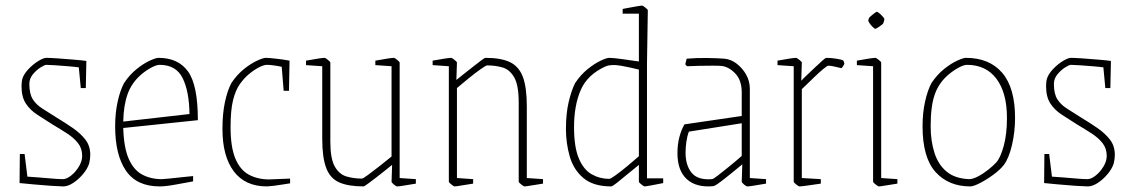

<svg xmlns="http://www.w3.org/2000/svg" viewBox="-20 -657 4044 687"><path d="M206 10Q195 10 165 8Q135 6 102.5 3Q70 0 50 -2L51 -106H68L78 -25Q95 -24 119.5 -22Q144 -20 167.5 -18Q191 -16 205 -16Q218 -16 234 -28.5Q250 -41 262 -60.5Q274 -80 274 -99Q274 -126 259 -145Q244 -164 220 -179.5Q196 -195 169 -211Q139 -230 113.5 -246.5Q88 -263 72.5 -286.5Q57 -310 57 -349Q57 -357 58 -365.5Q59 -374 63 -383Q70 -398 85.5 -413.5Q101 -429 118.5 -439.5Q136 -450 146 -450Q159 -450 187.5 -448Q216 -446 245.5 -443.5Q275 -441 289 -439L287 -342H269L262 -416Q248 -418 223.5 -420Q199 -422 177 -423.5Q155 -425 146 -425Q140 -425 125.5 -416Q111 -407 98 -391.5Q85 -376 85 -357Q85 -321 97.5 -301.5Q110 -282 132.5 -268Q155 -254 183 -236Q213 -218 240.5 -199Q268 -180 285.5 -157.5Q303 -135 303 -103Q303 -96 302 -88Q301 -80 299 -72Q293 -53 277 -34Q261 -15 242 -2.5Q223 10 206 10Z M671 -8Q643 -3 608 3.5Q573 10 551 10Q469 10 430.5 -46.5Q392 -103 392 -205Q392 -253 401 -293.5Q410 -334 424 -360Q444 -390 469 -410Q494 -430 516 -440Q538 -450 547 -450Q618 -450 653 -401Q688 -352 688 -227L421 -199Q423 -129 440.5 -89Q458 -49 488.5 -32.5Q519 -16 559 -16Q563 -16 584.5 -18Q606 -20 631.5 -23Q657 -26 671 -27ZM486 -391Q451 -361 436.5 -320Q422 -279 421 -222L658 -249Q657 -330 633.5 -377.5Q610 -425 551 -425Q540 -425 522 -415.5Q504 -406 486 -391Z M935 10Q857 10 816.5 -44Q776 -98 776 -195Q776 -251 785 -292.5Q794 -334 808 -360Q828 -390 853 -410Q878 -430 900 -440Q922 -450 931 -450Q941 -450 968 -447Q995 -444 1016 -440L1014 -332H995L988 -418Q974 -421 959.5 -423Q945 -425 935 -425Q924 -425 906.5 -416Q889 -407 871 -392Q854 -378 838.5 -356.5Q823 -335 814 -299Q805 -263 805 -202Q805 -131 822 -90Q839 -49 870.5 -32Q902 -15 943 -15L1018 -18V-1Q1010 0 992.5 3Q975 6 958 8Q941 10 935 10Z M1281 10Q1226 10 1193.5 -4.5Q1161 -19 1147 -56.5Q1133 -94 1133 -161V-420L1075 -424V-440Q1102 -445 1119 -447.5Q1136 -450 1142 -450Q1144 -450 1153 -443Q1162 -436 1162 -433V-150Q1162 -89 1178 -61Q1194 -33 1220 -25.5Q1246 -18 1275 -18Q1279 -18 1298 -32Q1317 -46 1340.5 -64.5Q1364 -83 1381 -97V-420L1323 -424V-440Q1350 -445 1367 -447.5Q1384 -450 1390 -450Q1392 -450 1401 -443Q1410 -436 1410 -433V-20L1468 -16V0Q1437 5 1422.5 7.5Q1408 10 1401 10Q1397 10 1389 3Q1381 -4 1381 -7L1383 -67Q1372 -58 1355.5 -45Q1339 -32 1323 -19.5Q1307 -7 1295 1.5Q1283 10 1281 10Z M1606 10Q1604 10 1595 3Q1586 -4 1586 -7V-420L1528 -424V-440Q1555 -445 1572 -447.5Q1589 -450 1595 -450Q1597 -450 1606 -443Q1615 -436 1615 -433L1613 -371Q1624 -380 1640.5 -393Q1657 -406 1673.5 -419Q1690 -432 1702 -441Q1714 -450 1717 -450Q1773 -450 1805 -434.5Q1837 -419 1851 -381.5Q1865 -344 1865 -276V-20L1923 -16V0Q1896 4 1879 7Q1862 10 1856 10Q1854 10 1845 3Q1836 -4 1836 -7V-290Q1836 -352 1820 -380Q1804 -408 1778.5 -415.5Q1753 -423 1723 -423Q1719 -423 1700.5 -410Q1682 -397 1658.5 -378Q1635 -359 1615 -342V-20L1673 -16V0Q1646 4 1629 7Q1612 10 1606 10Z M2160 -450Q2174 -450 2206 -445.5Q2238 -441 2266 -437V-608H2208V-625Q2208 -625 2223.5 -628Q2239 -631 2256.5 -634Q2274 -637 2278 -637Q2280 -637 2289 -630Q2298 -623 2298 -620L2295 -430V-19H2353V-2Q2353 -2 2338 1Q2323 4 2306.5 7Q2290 10 2286 10Q2284 10 2275 3Q2266 -4 2266 -7V-67Q2247 -52 2225.5 -34Q2204 -16 2187.5 -3Q2171 10 2167 10Q2103 10 2067.5 -20Q2032 -50 2018.5 -97.5Q2005 -145 2005 -195Q2005 -251 2015 -293Q2025 -335 2038 -360Q2058 -390 2083 -410Q2108 -430 2129.5 -440Q2151 -450 2160 -450ZM2146 -419Q2082 -390 2058 -335Q2034 -280 2034 -202Q2034 -131 2051 -90.5Q2068 -50 2097 -33.5Q2126 -17 2160 -17Q2165 -17 2183.5 -30.5Q2202 -44 2225 -63Q2248 -82 2266 -98V-408Q2235 -416 2200.5 -422Q2166 -428 2146 -419Z M2533 9Q2472 15 2438 -15.5Q2404 -46 2404 -109Q2404 -141 2411 -167Q2418 -193 2429 -212L2634 -242V-326Q2634 -370 2611 -394Q2588 -418 2562 -421Q2554 -422 2531 -422Q2508 -422 2482 -421.5Q2456 -421 2438 -420L2432 -427L2437 -447Q2470 -450 2508.5 -449.5Q2547 -449 2572 -447Q2595 -445 2615.5 -429.5Q2636 -414 2649.5 -390.5Q2663 -367 2663 -339V-20L2721 -16V0Q2690 5 2675.5 7.5Q2661 10 2654 10Q2650 10 2642 3Q2634 -4 2634 -7L2636 -69Q2600 -39 2570 -15.5Q2540 8 2533 9ZM2433 -111Q2433 -65 2455 -38.5Q2477 -12 2527 -16Q2532 -16 2548 -28.5Q2564 -41 2587 -59.5Q2610 -78 2634 -99V-216L2445 -186Q2439 -171 2436 -150.5Q2433 -130 2433 -111Z M2840 10Q2838 10 2829 3Q2820 -4 2820 -7V-420L2762 -424V-440Q2789 -445 2806 -447.5Q2823 -450 2829 -450Q2831 -450 2840 -443Q2849 -436 2849 -433L2847 -368Q2854 -376 2868 -389Q2882 -402 2897 -416.5Q2912 -431 2923 -440.5Q2934 -450 2936 -450Q2953 -450 2972 -447Q2991 -444 2997 -441Q2998 -440 2999.5 -436Q3001 -432 3001 -429Q3001 -427 2997.5 -421.5Q2994 -416 2991 -413Q2978 -416 2965 -419Q2952 -422 2944 -422Q2940 -422 2925 -409.5Q2910 -397 2892.5 -380Q2875 -363 2862 -350.5Q2849 -338 2849 -338V-20L2917 -16V0Q2889 4 2868.5 7Q2848 10 2840 10Z M3089 -592Q3090 -594 3096 -599.5Q3102 -605 3109 -610Q3116 -615 3117 -615Q3120 -615 3127 -609Q3134 -603 3140 -596Q3146 -589 3144 -585L3141 -575Q3140 -571 3127.5 -562.5Q3115 -554 3112 -554Q3109 -554 3102.5 -560.5Q3096 -567 3091 -574.5Q3086 -582 3087 -584ZM3124 10Q3122 10 3113 3Q3104 -4 3104 -7V-420L3046 -424V-440Q3073 -445 3090 -447.5Q3107 -450 3113 -450Q3115 -450 3124 -443Q3133 -436 3133 -433V-20L3191 -16V0Q3164 4 3147 7Q3130 10 3124 10Z M3452 10Q3374 10 3327.5 -41.5Q3281 -93 3281 -205Q3281 -253 3290 -293.5Q3299 -334 3313 -360Q3333 -390 3358 -410Q3383 -430 3405 -440Q3427 -450 3436 -450Q3520 -450 3566 -396.5Q3612 -343 3612 -235Q3612 -185 3601 -138Q3590 -91 3572 -67Q3559 -50 3534.5 -32Q3510 -14 3486.5 -2Q3463 10 3452 10ZM3448 -16Q3461 -16 3480 -26Q3499 -36 3517 -50.5Q3535 -65 3545 -76Q3560 -93 3571.5 -135Q3583 -177 3583 -235Q3583 -325 3545.5 -375Q3508 -425 3440 -425Q3429 -425 3411 -415.5Q3393 -406 3375 -391Q3340 -362 3325 -320Q3310 -278 3310 -205Q3310 -153 3323.5 -110.5Q3337 -68 3367 -43Q3397 -18 3448 -16Z M3872 10Q3861 10 3831 8Q3801 6 3768.5 3Q3736 0 3716 -2L3717 -106H3734L3744 -25Q3761 -24 3785.5 -22Q3810 -20 3833.5 -18Q3857 -16 3871 -16Q3884 -16 3900 -28.5Q3916 -41 3928 -60.5Q3940 -80 3940 -99Q3940 -126 3925 -145Q3910 -164 3886 -179.5Q3862 -195 3835 -211Q3805 -230 3779.5 -246.5Q3754 -263 3738.5 -286.5Q3723 -310 3723 -349Q3723 -357 3724 -365.5Q3725 -374 3729 -383Q3736 -398 3751.5 -413.5Q3767 -429 3784.5 -439.5Q3802 -450 3812 -450Q3825 -450 3853.5 -448Q3882 -446 3911.5 -443.5Q3941 -441 3955 -439L3953 -342H3935L3928 -416Q3914 -418 3889.5 -420Q3865 -422 3843 -423.5Q3821 -425 3812 -425Q3806 -425 3791.5 -416Q3777 -407 3764 -391.5Q3751 -376 3751 -357Q3751 -321 3763.5 -301.5Q3776 -282 3798.5 -268Q3821 -254 3849 -236Q3879 -218 3906.5 -199Q3934 -180 3951.5 -157.5Q3969 -135 3969 -103Q3969 -96 3968 -88Q3967 -80 3965 -72Q3959 -53 3943 -34Q3927 -15 3908 -2.5Q3889 10 3872 10Z"/></svg>

Font: Grenze Gotisch Thin
Style: Regular
Weight: 100
Designer: Renata Polastri
Foundry: Omnibus-Type
Version: Version 1.001